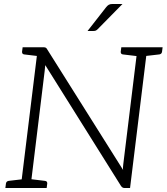

<svg xmlns="http://www.w3.org/2000/svg" viewBox="-20 -947 839 967"><path d="M84 0 171 -709H199Q207 -709 211 -706.5Q215 -704 218 -698L600 -91Q599 -97 599.5 -105.5Q600 -114 601 -121L673 -709H722L635 0H608Q602 0 597.5 -2.5Q593 -5 589 -11L208 -619Q207 -612 206.5 -605Q206 -598 205 -590L133 0ZM7 0 10 -23Q11 -29 14.5 -32Q18 -35 23 -36L100 -45L101 0ZM121 0 132 -45 207 -36Q213 -35 215.5 -32Q218 -29 218 -23L215 0ZM188 -709 176 -664 101 -673Q96 -674 93.5 -677Q91 -680 91 -686L94 -709ZM685 -709 673 -664 598 -673Q593 -674 590.5 -677Q588 -680 588 -686L591 -709ZM799 -709 796 -686Q795 -680 791.5 -677Q788 -674 783 -673L705 -664V-709ZM547 -927H597L472 -800Q467 -795 462.5 -793Q458 -791 451 -791H421L514 -910Q521 -919 528 -923Q535 -927 547 -927Z"/></svg>

Font: Aleo Light
Style: Italic
Weight: 300
Italic angle: -7°
Designer: Alessio Laiso
Foundry: Alessio Laiso
Version: Version 2.001;gftools[0.9.29]